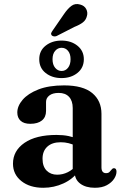

<svg xmlns="http://www.w3.org/2000/svg" viewBox="-20 -899 600 932"><path d="M342.5 -63.5V-74L333 -76V-374.5Q333 -409.5 315.2 -428.8Q297.5 -448 265 -448Q235.5 -448 219.5 -435.5Q203.5 -423 203.5 -404.5V-360.5Q203.5 -330.5 183.5 -314.2Q163.5 -298 127 -298Q96 -298 80 -312.8Q64 -327.5 64 -353Q64 -384.5 90 -414.8Q116 -445 166.5 -464.8Q217 -484.5 291 -484.5Q383 -484.5 427.8 -447.2Q472.5 -410 472.5 -346.5V-86.5Q472.5 -72.5 478.2 -65.5Q484 -58.5 494.5 -58.5Q505.5 -58.5 511 -63.8Q516.5 -69 520.5 -74.5Q523 -78 526 -80.2Q529 -82.5 533.5 -82.5Q539.5 -82.5 542.5 -78Q545.5 -73.5 545.5 -66Q545.5 -49 533.8 -31Q522 -13 498.8 -0.2Q475.5 12.5 440.5 12.5Q396 12.5 369.2 -7.8Q342.5 -28 342.5 -63.5ZM43 -104.5Q43 -167 98.8 -205.5Q154.5 -244 254.5 -244Q287 -244 313.2 -238.5Q339.5 -233 358.5 -223.5L347.5 -191.5Q330.5 -199.5 312.8 -204Q295 -208.5 274.5 -208.5Q233 -208.5 209.8 -187.2Q186.5 -166 186.5 -128.5Q186.5 -91 206.2 -71Q226 -51 257.5 -51Q284.5 -51 309.2 -63.2Q334 -75.5 351 -97.5L362 -69Q334.5 -30 288.2 -8.8Q242 12.5 190 12.5Q124.5 12.5 83.8 -20Q43 -52.5 43 -104.5ZM278.5 -520Q233 -520 201.8 -544.5Q170.5 -569 170.5 -611.5Q170.5 -653 201.8 -677.5Q233 -702 278.5 -702Q325 -702 356 -677Q387 -652 387 -611.5Q387 -570 356 -545Q325 -520 278.5 -520ZM279 -667Q260.5 -667 247.8 -652.2Q235 -637.5 235 -611.5Q235 -585 247.8 -569.8Q260.5 -554.5 279 -554.5Q298 -554.5 310.2 -570Q322.5 -585.5 322.5 -611.5Q322.5 -637.5 310.2 -652.2Q298 -667 279 -667ZM290.5 -830.5Q308.5 -857 326.8 -870.5Q345 -884 369 -877Q390 -871.5 398.5 -855Q407 -838.5 402 -821.5Q397.5 -802 382.2 -790.2Q367 -778.5 341.5 -768.5L254.5 -724Q248 -721.5 241.2 -722.5Q234.5 -723.5 230.5 -728Q226.5 -733.5 228.8 -739Q231 -744.5 235 -750Z"/></svg>

Font: Fraunces SemiBold
Style: Regular
Weight: 600
Version: Version 1.000;[b76b70a41]